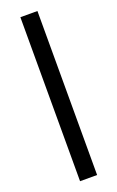

<svg xmlns="http://www.w3.org/2000/svg" viewBox="-157 -849 544 889"><g transform="rotate(-20 115.0 -404.0)"><path d="M73 -808H157V0H73Z"/></g></svg>

Font: Encode Sans Narrow
Style: Regular
Weight: 400
Designer: Pablo Impallari, Andres Torresi
Foundry: Pablo Impallari, Andres Torresi
Version: Version 1.000; ttfautohint (v1.00) -l 8 -r 50 -G 200 -x 14 -